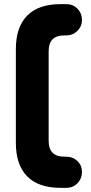

<svg xmlns="http://www.w3.org/2000/svg" viewBox="-20 -720 439 923"><path d="M56.2 -33.2V-483.9Q56.2 -589.4 110.6 -644.8Q165 -700.2 272 -700.2H298.8Q330.6 -700.2 352.3 -678.2Q374 -656.2 374 -624Q374 -593.3 352.1 -571.5Q330.1 -549.8 298.8 -549.8H289.1Q213.9 -549.8 213.9 -474.1V-43Q213.9 33.2 289.1 33.2H298.8Q330.6 33.2 352.3 54.2Q374 75.2 374 106Q374 138.7 352.3 160.9Q330.6 183.1 298.8 183.1H272Q165 183.1 110.6 127.7Q56.2 72.3 56.2 -33.2Z"/></svg>

Font: LT Saeada
Style: Bold
Weight: 700
Designer: Daniel Lyons
Foundry: LyonsType
Version: Version 1.001